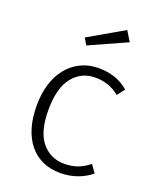

<svg xmlns="http://www.w3.org/2000/svg" viewBox="-142 -840 764 936"><g transform="rotate(20 239.5 -372.5)"><path d="M414 -441Q385 -464 354.5 -474.5Q324 -485 288 -485Q216 -485 171 -429Q126 -373 126 -259Q126 -146 171 -92Q216 -38 288 -38Q324 -38 354.5 -48.5Q385 -59 416 -84L444 -44Q411 -17 370 -3Q329 11 284 11Q233 11 192.5 -7.5Q152 -26 123.5 -61Q95 -96 80 -146Q65 -196 65 -259Q65 -321 80.5 -371.5Q96 -422 125.5 -458Q155 -494 196 -514Q237 -534 288 -534Q333 -534 371 -521.5Q409 -509 444 -480ZM172 -651 354 -756 386 -704 192 -617Z"/></g></svg>

Font: Jldddboxgfspflltxgxzjzlszac
Style: Regular
Weight: 300
Designer: Carrois Corporate & Edenspiekermann
Foundry: Carrois Corporate GbR & Edenspiekermann AG
Version: Version 2.001